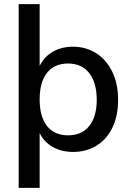

<svg xmlns="http://www.w3.org/2000/svg" viewBox="-20 -725 631 925"><path d="M549 -244Q549 -167 521.5 -110Q494 -53 444.5 -23Q395 7 332 7Q277 7 235 -16.5Q193 -40 171 -84V180H70V-705H171V-408Q193 -452 235 -476Q277 -500 332 -500Q394 -500 443.5 -468.5Q493 -437 521 -379Q549 -321 549 -244ZM446 -244Q446 -326 410 -372.5Q374 -419 308 -419Q242 -419 206.5 -374Q171 -329 171 -246Q171 -163 206.5 -118Q242 -73 308 -73Q374 -73 410 -118Q446 -163 446 -244Z"/></svg>

Font: wassup Sans
Style: Medium
Weight: 600
Version: Version 2.001